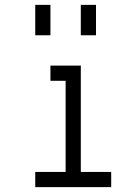

<svg xmlns="http://www.w3.org/2000/svg" viewBox="-20 -770 540 790"><path d="M437.5 0V-62.5H312.5V-500H187.5V-437.5H250Q250 -437.5 250 -62.5H125V0ZM125 -750Q125 -750 125 -625H187.5Q187.5 -625 187.5 -750ZM312.5 -750Q312.5 -750 312.5 -625H375Q375 -625 375 -750Z"/></svg>

Font: Unifont
Style: Regular
Weight: 500
Version: Version 13.0.05